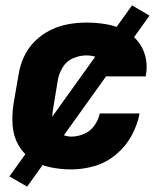

<svg xmlns="http://www.w3.org/2000/svg" viewBox="-20 -622 616 714"><path d="M245 8Q288 8 331.5 -4.5Q375 -17 411 -47Q447 -77 469 -117Q491 -157 499 -200H351Q346 -176 331 -155Q316 -134 292.5 -124Q269 -114 245 -114Q221 -114 201 -127.5Q181 -141 176.5 -165Q172 -189 177 -214L195 -324Q199 -348 213 -371.5Q227 -395 252 -405.5Q277 -416 301 -416Q323 -416 342 -408.5Q361 -401 369 -381.5Q377 -362 374 -341L373 -338H522Q523 -342 523 -345Q529 -381 520 -414.5Q511 -448 489 -473Q467 -498 436.5 -512.5Q406 -527 371.5 -532.5Q337 -538 301 -538Q268 -538 234 -532Q200 -526 167.5 -510Q135 -494 109 -468Q83 -442 68.5 -409.5Q54 -377 49 -344L30 -234Q24 -194 27 -154.5Q30 -115 48.5 -82.5Q67 -50 98 -29Q129 -8 167 0Q205 8 245 8ZM81 72 536 -564 471 -602 15 34Z"/></svg>

Font: Iosevka Sparkle Heavy Oblique
Style: Regular
Weight: 900
Italic angle: -9°
Designer: Belleve Invis
Foundry: Belleve Invis
Version: Version 4.5.0; ttfautohint (v1.8.3)